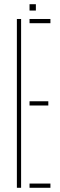

<svg xmlns="http://www.w3.org/2000/svg" viewBox="-20 -890 284 910"><path d="M60 0V-800H80V0ZM120 0V-20H219V0ZM120 -390V-410H209V-390ZM120 -780V-800H219V-780ZM120 -840V-870H150V-840Z"/></svg>

Font: Big Shoulders Stencil Display Thin Thin
Style: Regular
Weight: 250
Version: Version 2.001